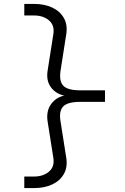

<svg xmlns="http://www.w3.org/2000/svg" viewBox="-20 -850 640 980"><path d="M104 110V51H154Q201 51 230.5 25.5Q260 0 252 -46L223 -230Q215 -282 240 -317.5Q265 -353 308 -362Q265 -371 240 -404.5Q215 -438 223 -489L252 -674Q260 -720 230.5 -745.5Q201 -771 154 -771H104V-830H154Q207 -830 246.5 -811.5Q286 -793 306 -758Q326 -723 318 -674L289 -489Q281 -435 303.5 -412Q326 -389 389 -389H516V-330H389Q325 -330 302.5 -306.5Q280 -283 289 -230L318 -46Q326 3 306 38Q286 73 246.5 91.5Q207 110 154 110Z"/></svg>

Font: JetBrains Mono NL ExtraLight
Style: Regular
Weight: 200
Designer: Philipp Nurullin, Konstantin Bulenkov
Foundry: JetBrains
Version: Version 2.304; ttfautohint (v1.8.4.7-5d5b)